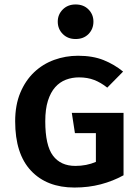

<svg xmlns="http://www.w3.org/2000/svg" viewBox="-20 -828 628 861"><path d="M314 13Q190 13 119 -62.5Q48 -138 48 -284Q48 -357 71 -412Q94 -467 133 -504Q172 -541 223 -559.5Q274 -578 330 -578Q396 -578 444.5 -558.5Q493 -539 532 -507L461 -435Q432 -458 402 -469.5Q372 -481 334 -481Q303 -481 275.5 -470.5Q248 -460 227.5 -437Q207 -414 195 -376.5Q183 -339 183 -284Q183 -176 217.5 -130Q252 -84 318 -84Q368 -84 410 -102V-231H316L302 -322H534V-42Q487 -16 432 -1.5Q377 13 314 13ZM399 -731Q399 -698 377 -675.5Q355 -653 319 -653Q284 -653 261.5 -675.5Q239 -698 239 -731Q239 -763 261.5 -785.5Q284 -808 319 -808Q355 -808 377 -785.5Q399 -763 399 -731Z"/></svg>

Font: Qnwhxotralxmqkhsjrfbfhwcoqn
Style: Regular
Weight: 500
Designer: Carrois Corporate & Edenspiekermann
Foundry: Carrois Corporate GbR & Edenspiekermann AG
Version: Version 2.001